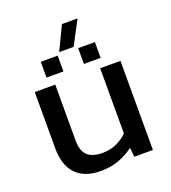

<svg xmlns="http://www.w3.org/2000/svg" viewBox="-138 -849 853 960"><g transform="rotate(-20 289.0 -368.5)"><path d="M241 -620 302 -747H385L318 -620ZM138 -522V-606H228V-522ZM337 -522V-606H426V-522ZM234 10Q149 10 103.5 -37Q58 -84 58 -175V-474H167V-175Q167 -122 193 -97Q219 -72 273 -72Q313 -72 347 -87Q381 -102 406 -127V-474H514V0H415L410 -49Q378 -24 334 -7Q290 10 234 10Z"/></g></svg>

Font: Kanit
Style: Regular
Weight: 400
Designer: Katatrad Team
Foundry: CadsonDemak
Version: Version 2.000; ttfautohint (v1.8.3)